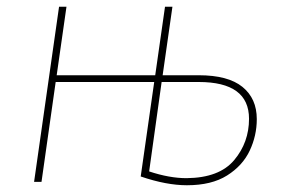

<svg xmlns="http://www.w3.org/2000/svg" viewBox="-20 -539 837 569"><path d="M741 -186Q741 -137 720 -92.5Q699 -48 653 -19Q607 10 534 10Q473 10 397 -16L437 -296H145L103 0H81L155 -519H177L148 -316H440L469 -519H491L462 -316H569Q656 -316 698.5 -281.5Q741 -247 741 -186ZM718 -187Q718 -296 569 -296H459L422 -31Q482 -11 533 -11Q630 -12 674 -64.5Q718 -117 718 -187Z"/></svg>

Font: Fira Sans Thin
Style: Italic
Weight: 250
Italic angle: -8°
Designer: Carrois Corporate & Edenspiekermann AG
Foundry: Carrois Corporate GbR & Edenspiekermann AG
Version: Version 4.203